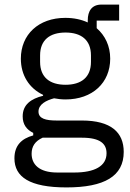

<svg xmlns="http://www.w3.org/2000/svg" viewBox="-20 -606 568 838"><path d="M520 57C520 -28 465 -80 337 -80H227C180 -80 148 -88 148 -119C148 -151 182 -168 216 -177C231 -174 249 -172 266 -172C384 -172 461 -245 461 -350C461 -405 439 -451 402 -483V-516H500V-586H423C380 -586 363 -557 363 -517V-508C335 -521 302 -528 265 -528C148 -528 71 -455 71 -350C71 -278 107 -221 168 -192V-188C116 -175 79 -150 79 -98C79 -63 96 -40 125 -26V-15C74 -1 43 29 43 85C43 166 109 212 270 212C436 212 520 163 520 57ZM445 63C445 119 393 147 304 147H230C149 147 118 110 118 65C118 33 133 10 166 -5H338C418 -5 445 22 445 63ZM266 -236C198 -236 155 -268 155 -336V-364C155 -432 198 -464 266 -464C334 -464 377 -432 377 -364V-336C377 -268 334 -236 266 -236Z"/></svg>

Font: IBM Plex Thai Looped
Style: Regular
Weight: 400
Designer: Mike Abbink, Paul van der Laan, Pieter van Rosmalen, Ben Mitchell, Mark Frömberg
Foundry: Bold Monday
Version: Version 1.0